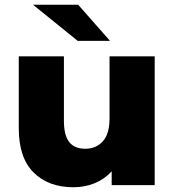

<svg xmlns="http://www.w3.org/2000/svg" viewBox="-20 -779 732 808"><path d="M631 -542V0H450V-58Q420 -25 378.5 -8Q337 9 289 9Q184 9 121.5 -53Q59 -115 59 -239V-542H249V-270Q249 -209 271.5 -181Q294 -153 339 -153Q384 -153 412.5 -184Q441 -215 441 -281V-542ZM119 -759H309L443 -607H307Z"/></svg>

Font: CMG Sans ExtraBold
Style: Regular
Weight: 800
Designer: Julieta Ulanovsky
Foundry: Julieta Ulanovsky
Version: Version 7.200